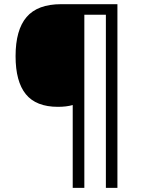

<svg xmlns="http://www.w3.org/2000/svg" viewBox="-20 -780 695 927"><path d="M546.9 127H491.2V-709H387.2V127H331.1V-272.9Q300.8 -264.2 259.8 -264.2Q154.3 -264.2 104.7 -325.2Q55.2 -386.2 55.2 -508.8Q55.2 -635.7 108.4 -697.8Q161.6 -759.8 274.9 -759.8H546.9Z"/></svg>

Font: HunimalSansv1.5
Style: Regular
Weight: 400
Foundry: Ascender Corporation
Version: Version 1.10